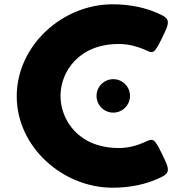

<svg xmlns="http://www.w3.org/2000/svg" viewBox="-20 -860 873 895"><path d="M508 -491C551 -491 586 -456 586 -413C586 -370 551 -335 508 -335C465 -335 430 -370 430 -413C430 -456 465 -491 508 -491ZM534 -170C345 -170 262 -302 262 -413C262 -523 345 -655 534 -655C582 -655 622 -642 651 -630C696 -609 697 -606 736 -684C774 -762 777 -773 707 -802C662 -821 594 -840 505 -840C271 -840 58 -648 58 -411C58 -175 272 15 505 15C594 15 662 -4 707 -23C777 -52 774 -63 736 -141C697 -219 696 -216 651 -196C622 -183 582 -170 534 -170Z"/></svg>

Font: Hussar Print
Style: Bold
Weight: 700
Foundry: Cannot Into Space Fonts
Version: Version 2.00